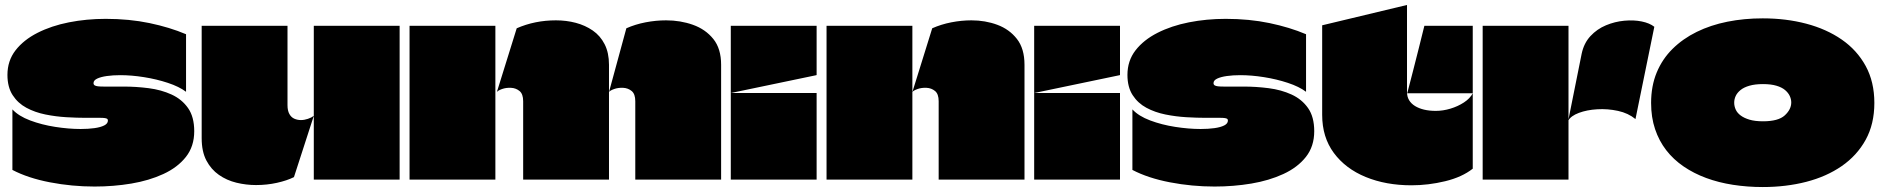

<svg xmlns="http://www.w3.org/2000/svg" viewBox="-20 -724 7586 774"><path d="M10 -422Q10 -479 42.5 -521Q75 -563 131 -591.5Q187 -620 258 -634Q329 -648 406 -648Q501 -648 582.5 -631Q664 -614 730 -586V-354Q702 -375 656.5 -390Q611 -405 560.5 -413Q510 -421 465 -421Q435 -421 410.5 -417.5Q386 -414 371.5 -407Q357 -400 357 -389Q357 -383 361.5 -380Q366 -377 375 -376Q384 -375 398 -375Q421 -375 439 -375Q457 -375 479 -375Q529 -375 579.5 -368.5Q630 -362 671.5 -343Q713 -324 738 -288.5Q763 -253 763 -195Q763 -134 729.5 -91.5Q696 -49 638.5 -22.5Q581 4 509.5 16Q438 28 361 28Q270 28 181.5 11Q93 -6 30 -39V-283Q55 -256 101.5 -238.5Q148 -221 202.5 -212.5Q257 -204 305 -204Q336 -204 361 -207.5Q386 -211 400.5 -218.5Q415 -226 415 -238Q415 -243 412 -245Q409 -247 402.5 -248Q396 -249 385 -249Q370 -249 354 -249Q338 -249 325 -249Q290 -249 247.5 -251.5Q205 -254 163 -262.5Q121 -271 86.5 -289.5Q52 -308 31 -340.5Q10 -373 10 -422Z M1591 -620Q1591 -553 1591 -485Q1591 -417 1591 -349Q1591 -291 1591 -232.5Q1591 -174 1591 -116Q1591 -58 1591 0H1245Q1245 -42 1245 -85Q1245 -128 1245 -171.5Q1245 -215 1245 -256Q1245 -349 1245 -438.5Q1245 -528 1245 -620ZM1139 -620Q1139 -567 1139 -513.5Q1139 -460 1139 -407Q1139 -354 1139 -300Q1139 -278 1146.5 -264.5Q1154 -251 1166.5 -245.5Q1179 -240 1193 -240Q1207 -240 1221.5 -245Q1236 -250 1245 -257L1165 -10Q1137 4 1096.5 13Q1056 22 1012 22Q972 22 933 12.5Q894 3 862.5 -19Q831 -41 812 -77Q793 -113 793 -167Q793 -239 793 -311Q793 -383 793 -455Q793 -496 793 -537.5Q793 -579 793 -620Z M1631 0Q1631 -71 1631 -142Q1631 -213 1631 -284.5Q1631 -356 1631 -427Q1631 -476 1631 -524Q1631 -572 1631 -620H1977Q1977 -554 1977 -488.5Q1977 -423 1977 -357Q1977 -268 1977 -178.5Q1977 -89 1977 0ZM2089 0Q2089 -78 2089 -158Q2089 -238 2089 -316Q2089 -345 2074.5 -357Q2060 -369 2040 -370Q2020 -371 2003.5 -365Q1987 -359 1983 -353L2063 -610Q2136 -642 2221 -642Q2263 -642 2301 -632Q2339 -622 2369.5 -601Q2400 -580 2417.5 -545.5Q2435 -511 2435 -463Q2435 -434 2435 -404Q2435 -374 2435 -345Q2435 -331 2435 -316.5Q2435 -302 2435 -288Q2435 -274 2435 -259Q2435 -195 2435 -130Q2435 -65 2435 0ZM2541 0Q2541 -78 2541 -158Q2541 -238 2541 -316Q2541 -345 2526.5 -357Q2512 -369 2492 -370Q2472 -371 2455.5 -365Q2439 -359 2435 -353L2505 -610Q2541 -626 2582.5 -634Q2624 -642 2665 -642Q2723 -642 2773.5 -624Q2824 -606 2855.5 -567Q2887 -528 2887 -463V0Z M2926 0Q2926 -46 2926 -91.5Q2926 -137 2926 -182.5Q2926 -228 2926 -273Q2926 -292 2926 -311Q2926 -330 2926 -349Q2984 -349 3041.5 -349Q3099 -349 3157 -349Q3215 -349 3272 -349Q3272 -291 3272 -233Q3272 -175 3272 -116.5Q3272 -58 3272 0ZM2926 -349Q2926 -417 2926 -485Q2926 -553 2926 -620H3272Q3272 -587 3272 -554Q3272 -521 3272 -488Q3272 -455 3272 -422Q3272 -422 3271.5 -421.5Q3271 -421 3271 -421Q3185 -403 3098.5 -385Q3012 -367 2926 -349Z M3764 0Q3764 -78 3764 -158Q3764 -238 3764 -316Q3764 -345 3749.5 -357Q3735 -369 3715 -370Q3695 -371 3678.5 -365Q3662 -359 3658 -353L3738 -610Q3774 -626 3815 -634Q3856 -642 3896 -642Q3952 -642 4000.5 -624Q4049 -606 4079.5 -567Q4110 -528 4110 -463V0ZM3312 0Q3312 -64 3312 -128.5Q3312 -193 3312 -257.5Q3312 -322 3312 -386Q3312 -445 3312 -503.5Q3312 -562 3312 -620Q3370 -620 3427.5 -620Q3485 -620 3543 -620Q3601 -620 3658 -620Q3658 -584 3658 -551.5Q3658 -519 3658 -486.5Q3658 -454 3658 -421.5Q3658 -389 3658 -353Q3658 -340 3658 -327.5Q3658 -315 3658 -301Q3658 -227 3658 -149Q3658 -71 3658 0Z M4149 0Q4149 -46 4149 -91.5Q4149 -137 4149 -182.5Q4149 -228 4149 -273Q4149 -292 4149 -311Q4149 -330 4149 -349Q4207 -349 4264.5 -349Q4322 -349 4380 -349Q4438 -349 4495 -349Q4495 -291 4495 -233Q4495 -175 4495 -116.5Q4495 -58 4495 0ZM4149 -349Q4149 -417 4149 -485Q4149 -553 4149 -620H4495Q4495 -587 4495 -554Q4495 -521 4495 -488Q4495 -455 4495 -422Q4495 -422 4494.5 -421.5Q4494 -421 4494 -421Q4408 -403 4321.5 -385Q4235 -367 4149 -349Z M4525 -422Q4525 -479 4557.5 -521Q4590 -563 4646 -591.5Q4702 -620 4773 -634Q4844 -648 4921 -648Q5016 -648 5097.5 -631Q5179 -614 5245 -586V-354Q5217 -375 5171.5 -390Q5126 -405 5075.5 -413Q5025 -421 4980 -421Q4950 -421 4925.5 -417.5Q4901 -414 4886.5 -407Q4872 -400 4872 -389Q4872 -383 4876.5 -380Q4881 -377 4890 -376Q4899 -375 4913 -375Q4936 -375 4954 -375Q4972 -375 4994 -375Q5044 -375 5094.5 -368.5Q5145 -362 5186.5 -343Q5228 -324 5253 -288.5Q5278 -253 5278 -195Q5278 -134 5244.5 -91.5Q5211 -49 5153.5 -22.5Q5096 4 5024.5 16Q4953 28 4876 28Q4785 28 4696.5 11Q4608 -6 4545 -39V-283Q4570 -256 4616.5 -238.5Q4663 -221 4717.5 -212.5Q4772 -204 4820 -204Q4851 -204 4876 -207.5Q4901 -211 4915.5 -218.5Q4930 -226 4930 -238Q4930 -243 4927 -245Q4924 -247 4917.5 -248Q4911 -249 4900 -249Q4885 -249 4869 -249Q4853 -249 4840 -249Q4805 -249 4762.5 -251.5Q4720 -254 4678 -262.5Q4636 -271 4601.5 -289.5Q4567 -308 4546 -340.5Q4525 -373 4525 -422Z M5653 -348Q5665 -394 5676.5 -439Q5688 -484 5699.5 -529.5Q5711 -575 5722 -620H5917V-348ZM5310 -261Q5310 -347 5310 -442Q5310 -537 5310 -622L5652 -704Q5652 -655 5652 -604Q5652 -553 5652 -502Q5652 -465 5652 -428Q5652 -391 5652 -355Q5652 -354 5652 -354Q5652 -354 5652 -353Q5652 -334 5660.5 -320Q5669 -306 5684.5 -296.5Q5700 -287 5721 -282Q5742 -277 5768 -277Q5797 -277 5827 -286Q5857 -295 5881.5 -311Q5906 -327 5917 -348V-44Q5874 -10 5806 6.5Q5738 23 5670 23Q5567 23 5485.5 -10.5Q5404 -44 5357 -107.5Q5310 -171 5310 -261Z M6303 -620Q6303 -560 6303 -499.5Q6303 -439 6303 -378.5Q6303 -318 6303 -257Q6303 -193 6303 -129Q6303 -65 6303 0H5957Q5957 -99 5957 -198Q5957 -297 5957 -396Q5957 -452 5957 -508Q5957 -564 5957 -620ZM6302 -238 6356 -507Q6365 -550 6391.5 -578.5Q6418 -607 6454 -622Q6490 -637 6528 -640.5Q6566 -644 6598 -637.5Q6630 -631 6649 -616L6573 -244Q6544 -268 6502.5 -277Q6461 -286 6419 -283.5Q6377 -281 6345 -269Q6313 -257 6302 -238Z M7086 30Q7024 30 6966 21Q6908 12 6858 -6.5Q6808 -25 6767 -53Q6726 -81 6697 -118.5Q6668 -156 6652 -203.5Q6636 -251 6636 -309Q6636 -377 6658.5 -431.5Q6681 -486 6722.5 -527Q6764 -568 6820 -595.5Q6876 -623 6943.5 -636.5Q7011 -650 7086 -650Q7180 -650 7261.5 -628.5Q7343 -607 7404.5 -564.5Q7466 -522 7501 -458Q7536 -394 7536 -309Q7536 -224 7501 -160.5Q7466 -97 7404.5 -54.5Q7343 -12 7261.5 9Q7180 30 7086 30ZM7087 -235Q7149 -235 7175 -259Q7201 -283 7201 -311Q7201 -324 7195 -337Q7189 -350 7176 -361Q7163 -372 7141 -378.5Q7119 -385 7087 -385Q7055 -385 7032.5 -378.5Q7010 -372 6996.5 -361Q6983 -350 6977 -337Q6971 -324 6971 -310Q6971 -296 6977 -282.5Q6983 -269 6997 -258.5Q7011 -248 7033 -241.5Q7055 -235 7087 -235Z"/></svg>

Font: Climate Crisis
Style: Regular
Weight: 400
Version: Version 1.003